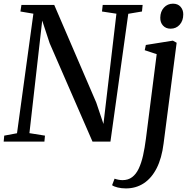

<svg xmlns="http://www.w3.org/2000/svg" viewBox="-24 -770 1035 1044"><path d="M-4 0 -1 -32.5 68.5 -45.5 157.5 -695.5 87 -707.5 92.5 -743H271L499.5 -212L538.5 -96L609 -695.5L530.5 -707.5L534.5 -743H751.5L748 -707.5L673.5 -695L576.5 0H479L246 -535L205.5 -658L136 -46L220.5 -32.5L217.5 0ZM865.5 10.5Q855.5 90.5 827.8 144.8Q800 199 757.5 226.8Q715 254.5 660.5 254.5Q637 254.5 616.2 249.5Q595.5 244.5 585.5 237L599 201.5Q606.5 204.5 618.8 207Q631 209.5 642 209.5Q673 209.5 694.5 193.2Q716 177 730.2 147Q744.5 117 753.8 75.8Q763 34.5 769.5 -16L828 -475.5L763 -497L769 -525.5L916 -549L936.5 -537.5ZM903.5 -614Q878 -614 862.5 -630.8Q847 -647.5 847.5 -674Q848 -707.5 867.5 -728.8Q887 -750 916.5 -750Q943 -750 957.8 -733.2Q972.5 -716.5 972.5 -692Q972.5 -657.5 953.2 -635.8Q934 -614 903.5 -614Z"/></svg>

Font: Merriweather 60pt
Style: Italic
Weight: 400
Italic angle: -7.8°
Version: Version 2.101